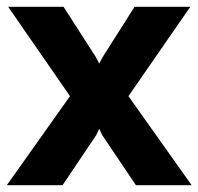

<svg xmlns="http://www.w3.org/2000/svg" viewBox="-21 -545 584 565"><path d="M3 -525 185 -262 -1 0H163L262 -147L271 -166L280 -147L379 0H543L357 -262L539 -525H375L281 -377L271 -358L261 -377L166 -525Z"/></svg>

Font: Raleway
Style: ExtraBold
Weight: 800
Designer: Matt McInerney, Pablo Impallari, Rodrigo Fuenzalida
Foundry: Matt McInerney, Pablo Impallari, Rodrigo Fuenzalida
Version: Version 3.000